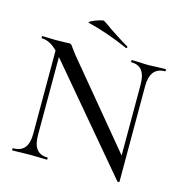

<svg xmlns="http://www.w3.org/2000/svg" viewBox="-116 -893 962 1015"><g transform="rotate(15 365.0 -386.0)"><path d="M122 -602 148 -600V-114Q148 -62 167.5 -37Q187 -12 227 -12Q229 -12 229 -6Q229 0 227 0Q201 0 187 -1L136 -2L82 -1Q67 0 38 0Q36 0 36 -6Q36 -12 38 -12Q81 -12 101.5 -37Q122 -62 122 -114ZM617 15 146 -543Q113 -582 87 -597.5Q61 -613 35 -613Q33 -613 33 -619Q33 -625 35 -625L74 -624Q86 -623 108 -623L159 -624Q169 -625 182 -625Q190 -625 194 -621Q198 -617 206 -605L230 -573L620 -103L628 13Q628 15 623.5 16Q619 17 617 15ZM628 13 603 -18V-510Q603 -562 584 -587.5Q565 -613 525 -613Q523 -613 523 -619Q523 -625 525 -625L565 -624Q595 -622 616 -622Q634 -622 668 -624L710 -625Q712 -625 712 -619Q712 -613 710 -613Q628 -613 628 -510ZM255 -756Q246 -758 263 -767Q280 -776 303 -783Q326 -790 330 -787Q354 -772 378 -754Q388 -748 419.5 -727Q451 -706 481 -689Q484 -688 484 -685Q484 -682 482 -680Q480 -678 477 -679Q365 -729 255 -756Z"/></g></svg>

Font: Cormorant SC Medium
Style: Regular
Weight: 500
Designer: Christian Thalmann (Catharsis Fonts)
Foundry: Catharsis Fonts
Version: Version 4.000